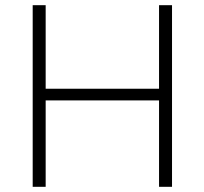

<svg xmlns="http://www.w3.org/2000/svg" viewBox="-20 -720 788 740"><path d="M106 0H156V-333H593V0H643V-700H593V-378H156V-700H106Z"/></svg>

Font: Chess Sans Light
Style: Regular
Weight: 300
Designer: Wolf Bōese
Foundry: Wolf Bōese
Version: Version 7.223;Glyphs 3.3 (3306)